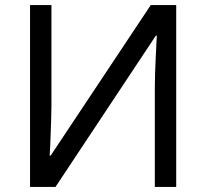

<svg xmlns="http://www.w3.org/2000/svg" viewBox="-20 -734 808 754"><path d="M98 0V-714H182V-322Q182 -297 181 -267Q180 -237 179 -208.5Q178 -180 177 -157Q176 -134 175 -123H179L572 -714H672V0H588V-388Q588 -414 589 -446Q590 -478 591.5 -507.5Q593 -537 594 -560.5Q595 -584 596 -594H592L198 0Z"/></svg>

Font: BC Sans
Style: Regular
Weight: 400
Designer: Monotype Design Team
Province of B.C.
Foundry: Monotype Imaging Inc.
Version: Version 2.000;GOOG;noto-source:20170915:90ef993387c0